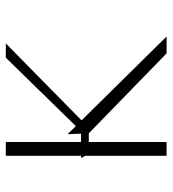

<svg xmlns="http://www.w3.org/2000/svg" viewBox="12 -580 568 631"><g transform="rotate(-90 295.5 -264.0)"><path d="M144.9 -528.4V-281.2H172.2L170.5 -325.3L197.1 -298.3L421.9 -528.4H468.8L215.9 -279.5L491.5 0H436.1L173.3 -255.7H144.9V0H99.4V-267L92.3 -281.2H99.4V-528.4Z"/></g></svg>

Font: Inter UI Thin
Style: Regular
Weight: 100
Designer: Rasmus Andersson
Foundry: rsms
Version: 3.2;8d6f07862